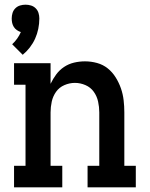

<svg xmlns="http://www.w3.org/2000/svg" viewBox="-20 -800 640 820"><path d="M77 -566 32 -611Q44 -622 53.5 -635.5Q63 -649 69 -663Q60 -666 52 -671.5Q44 -677 39 -685Q34 -693 32 -702Q30 -711 30 -721Q30 -733 33.5 -744.5Q37 -756 45.5 -764.5Q54 -773 65.5 -776.5Q77 -780 89 -780Q101 -780 112.5 -776.5Q124 -773 132.5 -764.5Q141 -756 144.5 -744.5Q148 -733 148 -721Q148 -699 143.5 -677Q139 -655 130 -635Q121 -615 107.5 -597.5Q94 -580 77 -566ZM40 0V-92H89V-438H40V-530H196V-442Q206 -463 220 -482Q234 -501 253.5 -514Q273 -527 296 -532.5Q319 -538 343 -538Q369 -538 394.5 -531Q420 -524 440 -508Q460 -492 474 -469.5Q488 -447 496.5 -422.5Q505 -398 508 -372Q511 -346 511 -320V-92H560V0H354V-92H404V-320Q404 -343 399 -366Q394 -389 380.5 -408Q367 -427 345 -436.5Q323 -446 300 -446Q277 -446 255 -436.5Q233 -427 219.5 -408Q206 -389 201 -366Q196 -343 196 -320V-92H246V0Z"/></svg>

Font: Iosevka Slab Semibold Extended
Style: Regular
Weight: 600
Width: 7
Monospace: yes
Designer: Belleve Invis
Foundry: Belleve Invis
Version: Version 11.1.0; ttfautohint (v1.8.3)